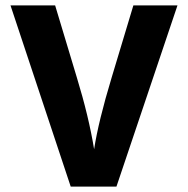

<svg xmlns="http://www.w3.org/2000/svg" viewBox="-20 -694 699 714"><path d="M413 0H243L19 -674H185L266 -405Q310 -261 330 -139Q346 -243 395 -405L476 -674H640Z"/></svg>

Font: Hind Madurai
Style: Bold
Weight: 700
Designer: Jyotish Sonowal
Foundry: Indian Type Foundry
Version: Version 0.702;PS 1.0;hotconv 1.0.81;makeotf.lib2.5.63406